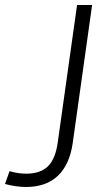

<svg xmlns="http://www.w3.org/2000/svg" viewBox="-179 -560 439 765"><path d="M-75 185Q-94 185 -116 182Q-138 179 -159 173L-141 122Q-124 127 -107.5 129.5Q-91 132 -75 132Q-18 132 12 102.5Q42 73 51 8L128 -540H188L111 8Q99 95 52 140Q5 185 -75 185Z"/></svg>

Font: Pathway Extreme 8pt Thin
Style: Italic
Weight: 100
Italic angle: -8°
Designer: Eduardo Rodriguez Tunni
Foundry: Eduardo Rodriguez Tunni
Version: Version 1.000